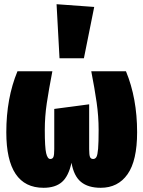

<svg xmlns="http://www.w3.org/2000/svg" viewBox="-20 -873 682 913"><path d="M632 -244Q632 -109 586.5 -44.5Q541 20 459 20Q399 20 365 -8Q331 -36 320 -99Q306 -35 274.5 -7.5Q243 20 187 20Q10 20 10 -244Q10 -406 63 -534H229Q212 -446 202.5 -382.5Q193 -319 193 -255Q193 -172 199.5 -144.5Q206 -117 219 -117Q230 -117 234 -126.5Q238 -136 238 -164V-355L404 -377V-164Q404 -136 408 -126.5Q412 -117 423 -117Q433 -117 438.5 -126.5Q444 -136 446.5 -165.5Q449 -195 449 -255Q449 -320 439.5 -386Q430 -452 414 -534H579Q632 -406 632 -244ZM249 -853 428 -840 379 -596H263Z"/></svg>

Font: Fira Sans Extra Condensed Black
Style: Regular
Weight: 900
Width: 1
Designer: Carrois Corporate & Edenspiekermann AG
Foundry: Carrois Corporate GbR & Edenspiekermann AG
Version: Version 4.203